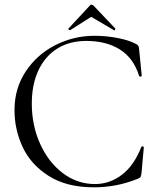

<svg xmlns="http://www.w3.org/2000/svg" viewBox="-20 -789 673 821"><path d="M42 -318Q42 -411 90 -483.5Q138 -556 216.5 -596Q295 -636 385 -636Q434 -636 483 -626.5Q532 -617 562 -601Q570 -596 572 -592Q574 -588 575 -577L586 -466Q586 -462 581.5 -461.5Q577 -461 575 -464Q551 -541 492.5 -577.5Q434 -614 349 -614Q277 -614 224.5 -581Q172 -548 144 -487.5Q116 -427 116 -346Q116 -252 152 -173Q188 -94 249.5 -48Q311 -2 386 -2Q449 -2 501 -41.5Q553 -81 584 -160Q585 -164 590 -163Q595 -162 595 -159L585 -48Q583 -35 581 -32Q579 -29 570 -25Q480 12 382 12Q265 12 188.5 -36.5Q112 -85 77 -160Q42 -235 42 -318ZM279 -660Q276 -660 273.5 -662.5Q271 -665 273 -667L363 -764Q366 -769 371 -769Q376 -769 381 -764L473 -667V-665Q473 -662 471 -660Q469 -658 467 -660L370 -717L280 -660Z"/></svg>

Font: Cormorant Upright
Style: Regular
Weight: 400
Designer: Christian Thalmann (Catharsis Fonts)
Foundry: Catharsis Fonts
Version: Version 3.302